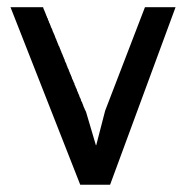

<svg xmlns="http://www.w3.org/2000/svg" viewBox="-20 -508 511 527"><path d="M98.6 -488.3Q76.2 -488.3 8.8 -488.3Q56.6 -366.2 200.2 -1Q220.7 -1 282.2 -1Q327.1 -123 461.9 -488.3Q441.4 -488.3 377.9 -488.3Q350.6 -417 268.6 -204.1Q262.7 -180.7 244.1 -109.4Q244.1 -109.4 243.2 -109.4Q236.3 -132.8 215.8 -202.1Q215.8 -202.1 214.8 -203.1Q214.8 -203.1 214.8 -204.1Q214.8 -204.1 213.9 -205.1Q213.9 -205.1 213.9 -206.1Q213.9 -206.1 212.9 -207Q212.9 -207 212.9 -208Q212.9 -208 211.9 -209Q211.9 -209 211.9 -210Q211.9 -210 211.9 -210.9Q211.9 -210.9 210.9 -211.9Q210.9 -211.9 210.9 -212.9Q210.9 -212.9 210 -213.9Q210 -213.9 210 -214.8Q210 -214.8 209 -215.8Q209 -215.8 209 -216.8Q209 -216.8 209 -217.8Q209 -217.8 208 -218.8Q208 -218.8 208 -220.7Q208 -220.7 207 -221.7Q207 -221.7 207 -222.7Q207 -222.7 206.1 -223.6Q206.1 -223.6 206.1 -224.6Q206.1 -224.6 206.1 -225.6Q206.1 -225.6 205.1 -226.6Q205.1 -226.6 205.1 -227.5Q205.1 -227.5 204.1 -228.5Q204.1 -228.5 204.1 -229.5Q204.1 -229.5 203.1 -230.5Q203.1 -230.5 203.1 -231.4Q203.1 -231.4 202.1 -232.4Q202.1 -233.4 202.1 -234.4Q202.1 -234.4 202.1 -235.4Q202.1 -235.4 201.2 -236.3Q201.2 -236.3 201.2 -237.3Q201.2 -237.3 200.2 -238.3Q200.2 -238.3 200.2 -239.3Q200.2 -239.3 199.2 -240.2Q199.2 -240.2 199.2 -241.2Q199.2 -241.2 198.2 -242.2Q198.2 -242.2 198.2 -244.1Q198.2 -244.1 197.3 -245.1Q197.3 -245.1 197.3 -246.1Q197.3 -246.1 197.3 -247.1Q197.3 -247.1 196.3 -248Q196.3 -248 196.3 -249Q196.3 -249 195.3 -250Q195.3 -250 195.3 -251Q195.3 -251 194.3 -252Q194.3 -252 194.3 -253.9Q194.3 -253.9 193.4 -254.9Q193.4 -254.9 193.4 -255.9Q193.4 -255.9 192.4 -256.8Q192.4 -256.8 192.4 -257.8Q192.4 -257.8 191.4 -258.8Q191.4 -258.8 191.4 -259.8Q191.4 -259.8 191.4 -260.7Q191.4 -261.7 190.4 -262.7Q190.4 -262.7 190.4 -263.7Q190.4 -263.7 189.5 -264.6Q189.5 -264.6 189.5 -265.6Q189.5 -265.6 188.5 -266.6Q188.5 -266.6 188.5 -267.6Q188.5 -267.6 187.5 -268.6Q187.5 -269.5 187.5 -270.5Q187.5 -270.5 186.5 -271.5Q186.5 -271.5 186.5 -272.5Q186.5 -272.5 185.5 -273.4Q185.5 -273.4 185.5 -274.4Q185.5 -274.4 184.6 -275.4Q184.6 -275.4 184.6 -276.4Q184.6 -277.3 184.6 -278.3Q184.6 -278.3 183.6 -279.3Q183.6 -279.3 183.6 -280.3Q183.6 -280.3 182.6 -281.2Q182.6 -281.2 182.6 -282.2Q182.6 -282.2 181.6 -283.2Q181.6 -283.2 181.6 -284.2Q181.6 -285.2 180.7 -286.1Q180.7 -286.1 180.7 -287.1Q180.7 -287.1 179.7 -288.1Q179.7 -288.1 179.7 -289.1Q179.7 -289.1 178.7 -290Q178.7 -290 178.7 -291Q178.7 -291 177.7 -292Q177.7 -293 177.7 -293.9Q177.7 -293.9 176.8 -294.9Q176.8 -294.9 176.8 -295.9Q176.8 -295.9 176.8 -296.9Q176.8 -296.9 175.8 -297.9Q175.8 -297.9 175.8 -298.8Q175.8 -298.8 174.8 -299.8Q174.8 -300.8 174.8 -301.8Q174.8 -301.8 173.8 -302.7Q173.8 -302.7 173.8 -303.7Q173.8 -303.7 172.9 -304.7Q172.9 -304.7 172.9 -305.7Q172.9 -305.7 171.9 -306.6Q171.9 -306.6 171.9 -307.6Q171.9 -308.6 170.9 -309.6Q170.9 -309.6 170.9 -310.5Q170.9 -310.5 169.9 -311.5Q169.9 -311.5 169.9 -312.5Q169.9 -312.5 169.9 -313.5Q169.9 -313.5 168.9 -314.5Q168.9 -314.5 168.9 -315.4Q168.9 -316.4 168 -317.4Q168 -317.4 168 -318.4Q168 -318.4 167 -319.3Q167 -319.3 167 -320.3Q167 -320.3 166 -321.3Q166 -321.3 166 -322.3Q166 -322.3 165 -323.2Q165 -324.2 165 -325.2Q165 -325.2 164.1 -326.2Q164.1 -326.2 164.1 -327.1Q164.1 -327.1 163.1 -328.1Q163.1 -328.1 163.1 -329.1Q163.1 -329.1 163.1 -330.1Q163.1 -330.1 162.1 -331.1Q162.1 -332 162.1 -333Q162.1 -333 161.1 -334Q161.1 -334 161.1 -335Q161.1 -335 160.2 -335.9Q160.2 -335.9 160.2 -336.9Q160.2 -336.9 159.2 -337.9Q159.2 -337.9 159.2 -338.9Q159.2 -338.9 158.2 -339.8Q158.2 -340.8 158.2 -341.8Q158.2 -341.8 157.2 -342.8Q157.2 -342.8 157.2 -343.8Q157.2 -343.8 157.2 -344.7Q157.2 -345.7 156.2 -346.7Q156.2 -346.7 155.3 -347.7Q155.3 -347.7 155.3 -348.6Q155.3 -348.6 155.3 -349.6Q155.3 -349.6 154.3 -350.6Q154.3 -350.6 154.3 -351.6Q154.3 -351.6 153.3 -352.5Q153.3 -352.5 153.3 -353.5Q153.3 -353.5 153.3 -354.5Q153.3 -354.5 152.3 -355.5Q152.3 -355.5 152.3 -356.4Q152.3 -356.4 151.4 -357.4Q151.4 -357.4 151.4 -358.4Q151.4 -358.4 151.4 -359.4Q151.4 -359.4 150.4 -360.4Q150.4 -360.4 150.4 -361.3Q150.4 -361.3 149.4 -362.3Q149.4 -362.3 149.4 -363.3Q149.4 -363.3 148.4 -364.3Q148.4 -364.3 148.4 -365.2Q148.4 -365.2 148.4 -366.2Q148.4 -366.2 147.5 -367.2Q147.5 -367.2 147.5 -368.2Q147.5 -368.2 146.5 -369.1Q146.5 -369.1 146.5 -370.1Q146.5 -370.1 146.5 -371.1Q146.5 -371.1 145.5 -372.1Q145.5 -372.1 145.5 -373Q145.5 -373 144.5 -374Q144.5 -374 144.5 -375Q144.5 -375 144.5 -376Q144.5 -376 143.6 -377Q143.6 -377 143.6 -377.9Q143.6 -377.9 142.6 -378.9Q142.6 -378.9 142.6 -379.9Q142.6 -379.9 142.6 -380.9Q142.6 -380.9 141.6 -381.8Q141.6 -381.8 141.6 -381.8Q141.6 -381.8 140.6 -382.8Q140.6 -382.8 140.6 -383.8Q140.6 -383.8 140.6 -384.8Q140.6 -384.8 139.6 -385.7Q139.6 -385.7 139.6 -386.7Q139.6 -386.7 138.7 -387.7Q138.7 -387.7 138.7 -388.7Q138.7 -388.7 138.7 -389.6Q138.7 -389.6 137.7 -390.6Q137.7 -390.6 137.7 -391.6Q137.7 -391.6 136.7 -392.6Q136.7 -392.6 136.7 -393.6Q136.7 -393.6 136.7 -394.5Q136.7 -394.5 135.7 -395.5Q135.7 -395.5 135.7 -396.5Q135.7 -396.5 134.8 -397.5Q134.8 -397.5 134.8 -398.4Q134.8 -398.4 134.8 -399.4Q134.8 -399.4 133.8 -400.4Q133.8 -400.4 133.8 -401.4Q133.8 -401.4 132.8 -402.3Q132.8 -402.3 132.8 -403.3Q132.8 -403.3 131.8 -405.3Q131.8 -405.3 131.8 -406.2Q131.8 -406.2 130.9 -407.2Q130.9 -407.2 130.9 -408.2Q130.9 -408.2 130.9 -409.2Q130.9 -409.2 129.9 -410.2Q129.9 -410.2 129.9 -411.1Q129.9 -411.1 128.9 -412.1Q128.9 -412.1 128.9 -413.1Q128.9 -413.1 128.9 -414.1Q128.9 -414.1 127.9 -415Q127.9 -415 127.9 -416Q127.9 -416 127 -417Q127 -417 127 -417Q127 -417 127 -418Q127 -418 126 -418.9Q126 -418.9 126 -419.9Q126 -419.9 125 -420.9Q125 -420.9 125 -421.9Q125 -421.9 125 -422.9Q125 -422.9 124 -423.8Q124 -423.8 124 -425.8Q124 -425.8 123 -426.8Q123 -426.8 123 -427.7Q123 -427.7 122.1 -428.7Q122.1 -428.7 122.1 -429.7Q122.1 -429.7 122.1 -430.7Q122.1 -430.7 121.1 -431.6Q121.1 -431.6 121.1 -431.6Q121.1 -431.6 120.1 -432.6Q120.1 -432.6 120.1 -433.6Q120.1 -433.6 120.1 -434.6Q120.1 -434.6 119.1 -435.5Q119.1 -435.5 119.1 -436.5Q119.1 -436.5 118.2 -438.5Q118.2 -438.5 118.2 -439.5Q118.2 -439.5 117.2 -440.4Q117.2 -440.4 117.2 -441.4Q117.2 -441.4 117.2 -442.4Q117.2 -442.4 116.2 -442.4Q116.2 -442.4 116.2 -443.4Q116.2 -443.4 116.2 -444.3Q116.2 -444.3 115.2 -445.3Q115.2 -445.3 114.3 -447.3Q114.3 -447.3 114.3 -448.2Q114.3 -448.2 114.3 -449.2Q114.3 -449.2 113.3 -450.2Q113.3 -450.2 113.3 -451.2Q113.3 -451.2 113.3 -451.2Q113.3 -451.2 112.3 -452.1Q112.3 -452.1 112.3 -453.1Q112.3 -453.1 111.3 -455.1Q111.3 -455.1 111.3 -456.1Q111.3 -456.1 111.3 -457Q111.3 -457 110.4 -458Q110.4 -458 110.4 -458Q110.4 -458 109.4 -459Q109.4 -459 109.4 -460Q109.4 -460 108.4 -461.9Q108.4 -461.9 108.4 -462.9Q108.4 -462.9 108.4 -463.9Q108.4 -463.9 107.4 -463.9Q107.4 -463.9 107.4 -464.8Q107.4 -465.8 106.4 -466.8Q106.4 -466.8 106.4 -467.8Q106.4 -467.8 106.4 -468.8Q106.4 -468.8 105.5 -468.8Q105.5 -468.8 105.5 -469.7Q105.5 -470.7 104.5 -471.7Q104.5 -471.7 104.5 -472.7Q104.5 -472.7 104.5 -473.6Q104.5 -473.6 103.5 -473.6Q103.5 -473.6 103.5 -474.6Q103.5 -475.6 102.5 -476.6Q102.5 -476.6 102.5 -477.5Q102.5 -477.5 102.5 -477.5Q102.5 -477.5 101.6 -478.5Q101.6 -478.5 101.6 -480.5Q101.6 -480.5 100.6 -481.4Q100.6 -481.4 100.6 -481.4Q100.6 -481.4 99.6 -483.4Q99.6 -483.4 99.6 -484.4Q99.6 -484.4 99.6 -484.4Q99.6 -484.4 98.6 -486.3Q98.6 -486.3 98.6 -487.3Q98.6 -487.3 98.6 -488.3Z"/></svg>

Font: Aptus Gothic JP
Style: Medium
Weight: 400
Designer: Fuminori Ogawa / Motoya
Version: Version 1